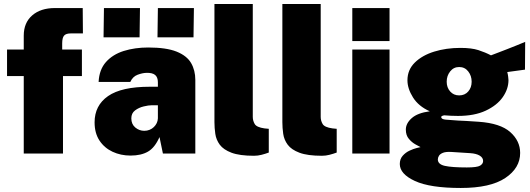

<svg xmlns="http://www.w3.org/2000/svg" viewBox="-20 -763 2634 954"><path d="M98 0V-385H15V-517H98V-586Q98 -650 140 -686.5Q182 -723 253 -723H391L392 -597H332Q308 -597 298.5 -586.2Q289 -575.5 289 -547V-517H387V-385H293V0Z M628.5 10Q580 10 539.2 -9Q498.5 -28 474.2 -64.8Q450 -101.5 450 -155Q450 -239 516.8 -285.5Q583.5 -332 724.5 -332H764.5V-354Q764.5 -379 750.8 -390.5Q737 -402 707.5 -401Q687.5 -400.5 663.5 -391.5Q639.5 -382.5 627.5 -356H470Q473 -417 506.5 -454.8Q540 -492.5 595 -509.8Q650 -527 716.5 -527Q806.5 -527 857.5 -506.5Q908.5 -486 929.5 -449.8Q950.5 -413.5 950.5 -366V0H789.5L772.5 -82Q749.5 -29.5 715.5 -9.8Q681.5 10 628.5 10ZM697 -113Q711 -113 723.2 -118Q735.5 -123 744.5 -131.8Q753.5 -140.5 758.8 -151.5Q764 -162.5 764.5 -175V-240H733.5Q718 -240 694 -234.2Q670 -228.5 651.2 -214.5Q632.5 -200.5 632.5 -175Q632.5 -146 652.2 -129.5Q672 -113 697 -113ZM762.5 -577.5 764.5 -723H943.5L941.5 -577.5ZM494.5 -577.5 496.5 -723H675.5L673.5 -577.5Z M1242 11Q1170.5 11 1130.2 -4.2Q1090 -19.5 1072 -44Q1054 -68.5 1049.8 -98Q1045.5 -127.5 1045.5 -156V-743H1236V-182Q1236 -163.5 1245.5 -147Q1255 -130.5 1294.5 -125L1315.5 -123V-5Q1298 1.5 1279.5 6.2Q1261 11 1242 11Z M1579.5 11Q1508 11 1467.8 -4.2Q1427.5 -19.5 1409.5 -44Q1391.5 -68.5 1387.2 -98Q1383 -127.5 1383 -156V-743H1573.5V-182Q1573.5 -163.5 1583 -147Q1592.5 -130.5 1632 -125L1653 -123V-5Q1635.5 1.5 1617 6.2Q1598.5 11 1579.5 11Z M1730.5 0V-517H1915.5V0ZM1730.5 -559V-723H1915.5V-559Z M2269.5 171Q2116.5 171 2041.5 136.2Q1966.5 101.5 1966.5 52Q1966.5 27 1981 10.8Q1995.5 -5.5 2015 -14.5Q2034.5 -23.5 2050.5 -27.5Q2066.5 -31.5 2069.5 -32Q2062 -36 2044.5 -45.5Q2027 -55 2011.8 -72.8Q1996.5 -90.5 1996.5 -119Q1996.5 -150 2025.8 -176Q2055 -202 2115.5 -210Q2059.5 -235 2032 -279Q2004.5 -323 2004.5 -364Q2004.5 -416 2041 -452Q2077.5 -488 2137.2 -506.5Q2197 -525 2267.5 -525Q2323 -525 2357 -514Q2391 -503 2419.5 -488Q2434 -493.5 2454.2 -501.2Q2474.5 -509 2497.8 -518Q2521 -527 2544.5 -536.5Q2568 -546 2589.5 -555L2588.5 -417L2500.5 -405Q2503.5 -394 2505 -381.8Q2506.5 -369.5 2506.5 -365Q2506.5 -321 2478 -280.2Q2449.5 -239.5 2393.5 -213.2Q2337.5 -187 2255.5 -187Q2243.5 -187 2221.5 -187.8Q2199.5 -188.5 2186.5 -190Q2179 -188.5 2175.8 -186.8Q2172.5 -185 2172.5 -181Q2172.5 -170.5 2195 -168.5Q2217.5 -166.5 2255.5 -164Q2269 -163.5 2297.2 -162Q2325.5 -160.5 2358.5 -158Q2466 -150.5 2515.2 -106.8Q2564.5 -63 2564.5 -3Q2564.5 72 2490.5 121.5Q2416.5 171 2269.5 171ZM2299.5 69Q2350.5 69 2365.5 60Q2380.5 51 2380.5 37Q2380.5 20.5 2363.5 10.2Q2346.5 0 2316.5 -2L2222.5 -8Q2195.5 -9.5 2181 -3.8Q2166.5 2 2161 11.2Q2155.5 20.5 2155.5 29Q2155.5 53.5 2190.5 61.2Q2225.5 69 2299.5 69ZM2261.5 -289Q2289.5 -289 2306.5 -308.5Q2323.5 -328 2323.5 -357Q2323.5 -386.5 2306.5 -408.2Q2289.5 -430 2261.5 -430Q2234 -430 2216.8 -408.2Q2199.5 -386.5 2199.5 -357Q2199.5 -328 2216.8 -308.5Q2234 -289 2261.5 -289Z"/></svg>

Font: Public Sans Thin Black
Style: Regular
Weight: 900
Version: Version 2.001